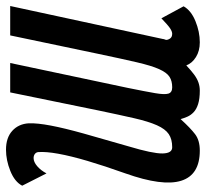

<svg xmlns="http://www.w3.org/2000/svg" viewBox="-43 -629 686 640"><g transform="rotate(90 300.0 -309.0)"><path d="M479 14Q439 14 416 -7Q393 -28 391 -62Q390 -90 398.5 -135Q407 -180 425 -244.5Q443 -309 468 -395Q492 -475 491.5 -507.5Q491 -540 471 -540Q444 -540 427 -528.5Q410 -517 397.5 -489Q385 -461 374 -413Q363 -365 348 -293L288 0H190L273 -392Q285 -451 290.5 -483Q296 -515 292 -527.5Q288 -540 271 -540Q250 -540 236 -531Q222 -522 210.5 -496.5Q199 -471 187.5 -421.5Q176 -372 159 -291L98 0H0L110 -509Q110 -512 112 -516.5Q114 -521 112 -526Q107 -540 93 -540Q85 -540 74.5 -533Q64 -526 41 -504L1 -578Q15 -603 50.5 -617.5Q86 -632 121 -632Q150 -632 170.5 -619Q191 -606 198 -587Q215 -603 228.5 -613Q242 -623 255 -627.5Q268 -632 282 -632Q309 -632 326.5 -626.5Q344 -621 354 -611.5Q364 -602 369 -590.5Q374 -579 377 -568Q407 -601 427.5 -616.5Q448 -632 482 -632Q563 -632 582.5 -570Q602 -508 558 -384Q533 -314 516.5 -258Q500 -202 492.5 -160.5Q485 -119 487 -93Q488 -86 493.5 -82Q499 -78 507 -78Q520 -78 534 -90Q548 -102 558 -121L599 -40Q586 -15 550 -0.5Q514 14 479 14Z"/></g></svg>

Font: Victor Mono Thin
Style: Bold Italic
Weight: 700
Italic angle: -12°
Monospace: yes
Version: Version 1.561;gftools[0.9.30]